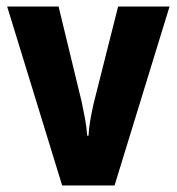

<svg xmlns="http://www.w3.org/2000/svg" viewBox="-20 -570 543 590"><path d="M171 0 2 -550H160L231 -257Q236 -233 241 -206.5Q246 -180 248 -153H252Q253 -175 257.5 -201Q262 -227 268 -253L343 -550H501L332 0Z"/></svg>

Font: Noto Sans Lao Condensed ExtraBold
Style: Regular
Weight: 800
Width: 3
Designer: Monotype Design Team
Foundry: Monotype Imaging Inc.
Version: Version 2.003; ttfautohint (v1.8.4.7-5d5b)